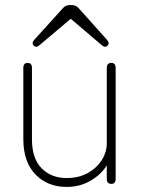

<svg xmlns="http://www.w3.org/2000/svg" viewBox="-20 -726 557 757"><path d="M243 11Q167 11 119.5 -38.5Q72 -88 72 -177V-458Q72 -478 89 -478Q106 -478 106 -458V-177Q106 -101 144 -62.5Q182 -24 243 -24Q290 -24 325.5 -43.5Q361 -63 381 -94.5Q401 -126 401 -161V-458Q401 -478 419 -478Q436 -478 436 -458V-21Q436 -1 419 -1Q401 -1 401 -21V-74Q379 -38 337 -13.5Q295 11 243 11ZM229 -695Q240 -706 254 -706H264Q278 -706 289 -695L401 -570Q414 -556 404 -546Q394 -536 380 -549L259 -652L137 -549Q123 -536 113 -546Q103 -556 116 -570Z"/></svg>

Font: Zen Maru Gothic Light
Style: Regular
Weight: 300
Designer: Yoshimichi Ohira
Foundry: Positype
Version: Version 1.001